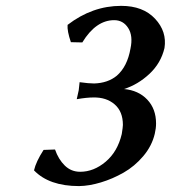

<svg xmlns="http://www.w3.org/2000/svg" viewBox="-20 -626 584 656"><path d="M253.9 -39.1Q300.3 -39.1 341.1 -73.5Q381.8 -107.9 396 -168Q399.9 -192.4 399.9 -199.2Q399.9 -245.1 371.6 -269.5Q343.3 -293.9 298.8 -293Q276.4 -293 242.2 -287.1L249 -317.9L252 -345.2Q283.2 -340.8 301.8 -340.8Q348.6 -342.3 378.9 -367.2Q415 -398.4 425.8 -460Q435.1 -503.4 418 -530.3Q400.9 -557.1 370.1 -557.1Q307.6 -557.1 261.2 -481L222.2 -481.9Q209 -520.5 210.9 -541Q295.4 -606 394 -606Q468.8 -606 509.8 -562Q550.8 -518.1 542 -461.9Q529.8 -410.2 490.5 -373.5Q451.2 -336.9 403.8 -321.8Q453.1 -317.4 483.2 -285.6Q513.2 -253.9 513.2 -204.1Q513.2 -187.5 508.8 -168.9Q499 -127.4 469.5 -92.5Q439.9 -57.6 402.1 -36.1Q364.3 -14.6 324.5 -2.7Q284.7 9.3 250 9.8Q147.9 9.8 96.2 -43.9Q103 -73.7 128.9 -113.8L168 -115.2Q179.7 -81.5 201.4 -60.3Q223.1 -39.1 253.9 -39.1Z"/></svg>

Font: Linear Smooth
Style: Bold Italic
Weight: 700
Designer: Philipp H. Poll, Flanker
Foundry: Philipp H. Poll, reworked by Flanker
Version: Version 1.061 | FøM Fix